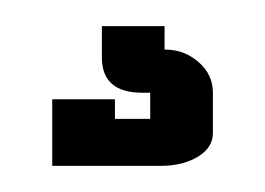

<svg xmlns="http://www.w3.org/2000/svg" viewBox="-20 -21 203 147"><path d="M106 -1V17H107Q121 17 132 26.5Q143 36 143 50V81Q143 92 131.5 99Q120 106 103 106H20V55H68V70H95V50H89Q58 50 58 23V-1Z"/></svg>

Font: Karantina
Style: Bold
Weight: 700
Designer: Rony Koch
Foundry: Rony Koch
Version: Version 1.000; ttfautohint (v1.8.3)